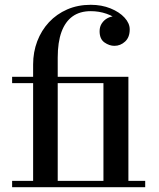

<svg xmlns="http://www.w3.org/2000/svg" viewBox="-20 -780 663 800"><path d="M118 0V-511.5Q118 -563 135.2 -608.2Q152.5 -653.5 184.2 -687.5Q216 -721.5 260.2 -740.8Q304.5 -760 358 -760Q403.5 -760 440.5 -745Q477.5 -730 499 -706.5Q520.5 -683 520.5 -657.5Q520.5 -624.5 501.2 -606.8Q482 -589 456.5 -589Q435.5 -589 415.2 -603.2Q395 -617.5 395 -650Q395 -669 404.5 -683Q414 -697 428.2 -704.5Q442.5 -712 456.5 -712Q479.5 -712 499.5 -697.2Q519.5 -682.5 519.5 -657.5H493.5Q493.5 -677 474 -694.5Q454.5 -712 423.5 -722.8Q392.5 -733.5 358 -733.5Q313 -733.5 282.5 -711.8Q252 -690 236.2 -647Q220.5 -604 220.5 -540V0ZM30.5 0V-26.5H585V0ZM411 0V-433.5H30.5V-460H515V0Z"/></svg>

Font: Bodoni Moda SC 9pt Medium
Style: Regular
Weight: 500
Designer: Owen Earl
Foundry: indestructible type
Version: Version 2.005